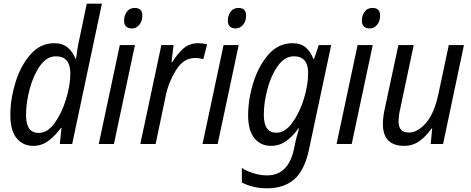

<svg xmlns="http://www.w3.org/2000/svg" viewBox="-20 -780 2550 1040"><path d="M160 10Q206 10 242 -17Q278 -44 310 -87H313L304 0H371L532 -760H450L412 -578Q405 -549 400.5 -521Q396 -493 392 -463H388Q375 -499 346.5 -522.5Q318 -546 274 -546Q198 -546 144.5 -484.5Q91 -423 63.5 -332.5Q36 -242 36 -156Q36 -74 69.5 -32Q103 10 160 10ZM189 -60Q121 -60 121 -157Q121 -223 140.5 -297Q160 -371 196.5 -423Q233 -475 283 -475Q361 -475 361 -382Q361 -319 338 -243.5Q315 -168 276.5 -114Q238 -60 189 -60Z M695 -626Q718 -626 734.5 -645.5Q751 -665 751 -696Q751 -737 710 -737Q681 -737 666.5 -715.5Q652 -694 652 -669Q652 -626 695 -626ZM515 0H597L711 -536H629Z M740 0H823L878 -263Q893 -335 933.5 -400.5Q974 -466 1037 -466Q1060 -466 1081 -459L1102 -540Q1078 -546 1054 -546Q1006 -546 973 -517Q940 -488 913 -443H909L920 -536H854Z M1257 -626Q1280 -626 1296.5 -645.5Q1313 -665 1313 -696Q1313 -737 1272 -737Q1243 -737 1228.5 -715.5Q1214 -694 1214 -669Q1214 -626 1257 -626ZM1077 0H1159L1273 -536H1191Z M1427 240Q1517 240 1573 192Q1629 144 1653 33L1774 -536H1707L1681 -461H1677Q1664 -498 1637 -522Q1610 -546 1565 -546Q1487 -546 1433.5 -484Q1380 -422 1352 -331.5Q1324 -241 1324 -155Q1324 -74 1357.5 -32Q1391 10 1448 10Q1494 10 1530 -16Q1566 -42 1597 -85H1600Q1597 -74 1589.5 -47.5Q1582 -21 1578 0L1570 37Q1538 170 1426 170Q1388 170 1350 157.5Q1312 145 1290 130V208Q1314 222 1350 231Q1386 240 1427 240ZM1477 -61Q1409 -61 1409 -158Q1409 -224 1428.5 -297.5Q1448 -371 1485 -423Q1522 -475 1572 -475Q1649 -475 1649 -384Q1649 -318 1625.5 -243Q1602 -168 1563 -114.5Q1524 -61 1477 -61Z M1983 -626Q2006 -626 2022.5 -645.5Q2039 -665 2039 -696Q2039 -737 1998 -737Q1969 -737 1954.5 -715.5Q1940 -694 1940 -669Q1940 -626 1983 -626ZM1803 0H1885L1999 -536H1917Z M2169 10Q2218 10 2255 -18Q2292 -46 2317 -84H2321L2313 0H2380L2493 -536H2411L2356 -277Q2333 -166 2287.5 -114Q2242 -62 2195 -62Q2139 -62 2139 -121Q2139 -155 2149 -196L2221 -536H2138L2065 -195Q2060 -173 2057 -151Q2054 -129 2054 -109Q2054 10 2169 10Z"/></svg>

Font: Noto Sans UI SemiCondensed
Style: Italic
Weight: 400
Width: 4
Italic angle: -12°
Designer: Monotype Design Team
Foundry: Monotype Imaging Inc.
Version: Version 1.901